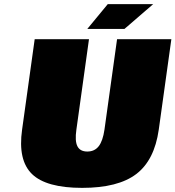

<svg xmlns="http://www.w3.org/2000/svg" viewBox="-20 -890 850 930"><path d="M87 -262 148 -700H411L350 -262Q342 -207 355 -181.5Q368 -156 403 -156Q438 -156 458 -181.5Q478 -207 486 -262L547 -700H810L749 -262Q728 -114 640 -47Q552 20 378 20Q204 20 135 -47Q66 -114 87 -262ZM403 -750 502 -870H722L583 -750Z"/></svg>

Font: Fivo Sans Modern ExtBlk
Style: Regular
Weight: 900
Designer: Alexander Slobzheninov
Foundry: Alexander Slobzheninov
Version: 1.0